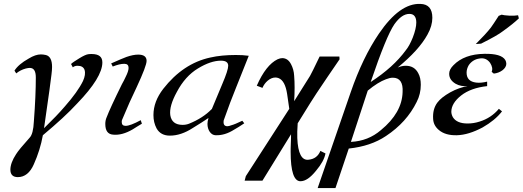

<svg xmlns="http://www.w3.org/2000/svg" viewBox="-20 -686 2671 981"><path d="M503 -367C503 -396 485 -410 448 -410C443 -410 437 -410 431 -409C422 -408 406 -401 385 -388C364 -375 350 -366 343 -359L352 -342C358 -347 366 -350 376 -350C395 -350 407 -343 412 -329C417 -313 414 -294 404 -272C386 -235 355 -192 312 -143C284 -110 248 -73 205 -31C229 -198 242 -290 243 -305C245 -321 246 -334 246 -344C246 -380 235 -400 214 -405C205 -407 196 -408 189 -408C170 -408 150 -401 127 -387C91 -367 67 -346 54 -325L63 -311C76 -322 93 -331 112 -336C120 -338 127 -339 132 -339C153 -339 163 -323 163 -290C163 -231 160 -156 153 -65C151 -23 144 5 131 18C95 58 72 86 62 102C43 131 33 158 33 181C33 206 46 219 71 219C106 219 134 197 153 153C174 106 190 56 199 5C272 -56 331 -110 374 -157C460 -246 503 -316 503 -367Z M729 -375C729 -396 715 -407 686 -407C669 -407 649 -403 626 -395C610 -389 584 -378 548 -362L556 -346C579 -355 598 -360 615 -360C630 -360 637 -353 637 -339C637 -328 632 -313 622 -293C616 -280 610 -268 603 -256C562 -173 536 -116 525 -87C520 -76 518 -64 518 -53C518 -18 531 0 558 2C589 5 622 -4 658 -25C671 -33 686 -43 705 -54L699 -72C664 -53 638 -43 622 -43C609 -43 602 -49 602 -62C602 -65 602 -68 603 -72C630 -137 655 -193 678 -240C712 -313 729 -358 729 -375Z M1061 -128C1032 -98 993 -73 946 -54C936 -50 925 -48 913 -48C876 -48 855 -65 850 -98C846 -129 857 -168 884 -217C912 -270 948 -310 991 -336C1035 -363 1074 -376 1109 -376C1134 -376 1146 -367 1146 -350C1146 -335 1136 -304 1115 -255L1062 -128ZM1251 -401C1230 -404 1208 -405 1185 -405C1137 -405 1093 -401 1054 -392C962 -372 882 -319 814 -232C781 -189 764 -145 764 -98C764 -73 769 -51 780 -30C794 -5 817 7 848 7C886 7 925 -6 965 -32C996 -51 1023 -68 1045 -83V-82C1042 -72 1040 -62 1040 -53C1040 -21 1058 5 1082 5C1113 6 1144 -3 1177 -24C1190 -31 1207 -42 1228 -56L1218 -69C1193 -57 1174 -49 1162 -46C1154 -43 1147 -41 1142 -41C1126 -41 1120 -51 1123 -71C1146 -136 1167 -192 1186 -238Z M1714 -397H1613C1586 -340 1569 -307 1564 -298L1483 -169C1486 -218 1486 -261 1483 -298C1482 -321 1476 -341 1467 -358C1456 -379 1441 -389 1422 -389C1415 -389 1407 -387 1398 -383C1359 -364 1323 -319 1292 -248L1321 -237C1332 -264 1359 -290 1387 -290C1392 -290 1398 -289 1403 -287C1426 -278 1440 -251 1447 -206L1458 -130L1236 214L1230 237H1321L1467 0C1467 11 1467 26 1466 45C1465 66 1465 81 1465 90C1465 190 1482 240 1515 240C1540 240 1566 222 1595 186C1622 154 1638 125 1643 98L1617 85C1606 112 1586 127 1557 130C1522 135 1502 98 1499 19C1498 0 1499 -25 1501 -56C1554 -142 1586 -193 1597 -209C1634 -265 1674 -323 1715 -383Z M1874 -267C1927 -423 1967 -521 1995 -562C2020 -597 2045 -615 2072 -615C2095 -615 2107 -600 2107 -571C2107 -551 2101 -525 2089 -494C2078 -467 2067 -446 2054 -430C2011 -371 1951 -317 1874 -267ZM1859 -223C1894 -252 1925 -271 1952 -281C1965 -286 1976 -289 1987 -289C2023 -289 2040 -264 2037 -215C2035 -145 1998 -80 1926 -21C1883 16 1832 36 1773 39ZM2012 -341C2084 -400 2135 -456 2164 -509C2181 -539 2189 -568 2189 -595C2189 -641 2169 -665 2128 -666C2057 -669 1987 -618 1916 -514C1861 -433 1813 -334 1772 -215L1603 275H1694L1762 73C1837 65 1900 44 1952 9C2023 -38 2075 -96 2109 -165C2123 -192 2130 -222 2130 -253C2130 -276 2126 -296 2117 -312C2104 -337 2083 -350 2053 -350C2040 -350 2026 -347 2012 -341Z M2503 -310C2535 -313 2567 -335 2567 -360C2567 -367 2565 -373 2562 -379C2548 -402 2512 -412 2455 -411C2387 -410 2334 -391 2297 -353C2282 -338 2275 -324 2275 -309C2275 -288 2286 -271 2308 -258C2326 -248 2346 -244 2369 -246C2340 -241 2311 -231 2280 -214C2250 -197 2228 -180 2214 -161C2198 -139 2191 -112 2193 -79C2194 -57 2203 -38 2222 -22C2244 -3 2275 6 2314 5C2355 4 2399 -10 2446 -35C2488 -59 2521 -86 2545 -117L2529 -130C2503 -99 2470 -77 2431 -65C2410 -58 2389 -55 2369 -55C2332 -55 2307 -66 2294 -87C2289 -96 2286 -106 2286 -115C2286 -144 2303 -172 2336 -198C2369 -224 2414 -240 2469 -246V-269C2449 -264 2430 -262 2413 -264C2380 -268 2364 -285 2364 -315C2364 -328 2368 -341 2375 -353C2388 -372 2407 -384 2430 -387C2452 -391 2470 -384 2484 -365C2495 -348 2498 -332 2492 -319ZM2627 -608C2615 -606 2600 -605 2582 -606C2563 -607 2550 -609 2543 -611L2528 -605C2509 -575 2495 -555 2488 -545C2471 -523 2445 -495 2411 -461C2429 -462 2438 -463 2438 -463C2494 -491 2531 -512 2550 -527C2585 -552 2612 -574 2631 -592Z"/></svg>

Font: GFS Pyrsos
Style: Regular
Weight: 400
Designer: George Matthiopoulos
Foundry: George Matthiopoulos
Version: Version 1.0